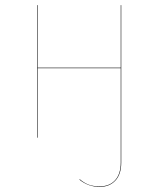

<svg xmlns="http://www.w3.org/2000/svg" viewBox="-20 -537 618 749"><path d="M453 -517V97Q453 143 430 167.5Q407 192 369 192Q324 192 290 164L291 162Q307 176 325 183Q343 190 369 190Q407 190 429 166Q451 142 451 97V-271H127V0H125V-517H127V-273H451V-517Z"/></svg>

Font: FiraGO Two
Style: Regular
Weight: 100
Designer: bBox Type
Foundry: bBox Type GmbH
Version: Version 1.001